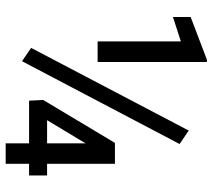

<svg xmlns="http://www.w3.org/2000/svg" viewBox="-56 -693 749 677"><g transform="rotate(90 318.5 -354.5)"><path d="M198.7 -324.2V-709.5H190.4L40 -652.3V-589.8L126 -617.7V-324.2ZM195.8 -57.6 487.8 -613.3 440.4 -645.5 148.9 -89.8ZM557.6 -146V-385.3H483.9L332.5 -132.3L335 -82.5H485.4V0H557.6V-82.5H598.6V-146ZM403.8 -146 480.5 -273.4 485.4 -282.2V-146Z"/></g></svg>

Font: Roboto Condensed
Style: Regular
Weight: 400
Designer: Google
Version: Version 2.134; 2016